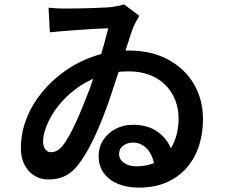

<svg xmlns="http://www.w3.org/2000/svg" viewBox="-20 -802 1040 874"><path d="M201 -767Q220 -765 239 -764Q258 -763 271 -763Q291 -763 328.5 -763.5Q366 -764 408 -765.5Q450 -767 481 -769Q497 -771 514.5 -774.5Q532 -778 545 -782L614 -730Q606 -716 596.5 -698.5Q587 -681 580 -660Q570 -629 552.5 -575.5Q535 -522 514.5 -458.5Q494 -395 473 -333Q453 -277 429 -220.5Q405 -164 378 -116Q351 -68 324 -38Q301 -12 271 1.5Q241 15 197 15Q166 15 138 -1.5Q110 -18 92.5 -50Q75 -82 75 -128Q75 -196 100 -260.5Q125 -325 170.5 -381Q216 -437 277.5 -480Q339 -523 412 -547.5Q485 -572 566 -572Q668 -572 744 -531.5Q820 -491 862 -420.5Q904 -350 904 -258Q904 -196 886.5 -140.5Q869 -85 833 -42Q797 1 742 26.5Q687 52 611 52Q558 52 517 35Q476 18 452.5 -14Q429 -46 429 -92Q429 -132 449.5 -164Q470 -196 505.5 -215Q541 -234 585 -234Q646 -234 687.5 -208.5Q729 -183 751.5 -140.5Q774 -98 777 -47L686 -26Q680 -90 652 -121.5Q624 -153 586 -153Q560 -153 541 -139Q522 -125 522 -101Q522 -76 544.5 -60.5Q567 -45 600 -45Q665 -45 708 -75Q751 -105 772 -154.5Q793 -204 793 -260Q793 -323 765.5 -372Q738 -421 687 -449Q636 -477 565 -477Q491 -477 430 -454Q369 -431 321.5 -394.5Q274 -358 241.5 -315Q209 -272 192.5 -230.5Q176 -189 176 -158Q176 -135 186.5 -122Q197 -109 211 -109Q224 -109 236.5 -114.5Q249 -120 263 -136Q280 -157 298 -190Q316 -223 333 -261.5Q350 -300 364.5 -337Q379 -374 390 -402Q406 -449 422.5 -499Q439 -549 452 -595Q465 -641 473 -673Q452 -673 418.5 -671Q385 -669 346.5 -666.5Q308 -664 271.5 -661Q235 -658 207 -655Z"/></svg>

Font: Noto Sans KR SemiBold
Style: Regular
Weight: 600
Designer: Ryoko NISHIZUKA  (kana, bopomofo & ideographs); Paul D. Hunt (Latin, Greek & Cyrillic); Sandoll Communications , Soo-you
Foundry: Adobe
Version: Version 2.004-H2;hotconv 1.0.118;makeotfexe 2.5.65603